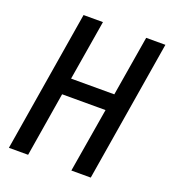

<svg xmlns="http://www.w3.org/2000/svg" viewBox="-134 -837 844 939"><g transform="rotate(20 288.0 -367.5)"><path d="M19 0H119L174 -335H400L344 0H445L566 -735H466L414 -422H189L241 -735H140Z"/></g></svg>

Font: Iosevka Sparkle Medium Oblique
Style: Regular
Weight: 500
Italic angle: -9°
Designer: Belleve Invis
Foundry: Belleve Invis
Version: Version 4.5.0; ttfautohint (v1.8.3)